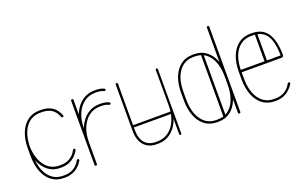

<svg xmlns="http://www.w3.org/2000/svg" viewBox="-79 -1007 2161 1360"><g transform="rotate(-20 1002.0 -327.5)"><path d="M359 -416Q360 -415 360 -412Q360 -408 357.5 -405.5Q355 -403 351 -403Q345 -403 343 -409Q327 -450 298.5 -469Q270 -488 224 -488H213Q143 -488 102.5 -432.5Q62 -377 62 -278V-224Q62 -126 102.5 -69.5Q143 -13 213 -13H224Q263 -13 293 -30.5Q323 -48 342 -84Q345 -88 350 -88Q355 -88 357 -85Q359 -82 359 -79Q359 -76 358 -75Q336 -37 301.5 -16.5Q267 4 224 4H213Q161 4 123 -24Q85 -52 64.5 -103.5Q44 -155 44 -224V-278Q44 -347 64.5 -398Q85 -449 123 -477Q161 -505 213 -505H224Q275 -505 308.5 -483Q342 -461 359 -416ZM62 -285Q66 -196 106.5 -143Q147 -90 213 -90H224Q263 -90 293 -107.5Q323 -125 342 -162Q345 -166 350 -166Q355 -166 357 -163Q359 -160 359 -157Q359 -154 358 -153Q336 -114 301.5 -93Q267 -72 224 -72H213Q144 -72 99.5 -124Q55 -176 46 -260Z M466 -9Q466 -5 463.5 -2.5Q461 0 457 0Q453 0 450.5 -2.5Q448 -5 448 -9V-493Q448 -496 450.5 -498.5Q453 -501 457 -501Q461 -501 463.5 -498.5Q466 -496 466 -493ZM466 -278Q466 -274 463.5 -271.5Q461 -269 457 -269Q453 -269 450.5 -271.5Q448 -274 448 -278Q448 -344 471 -395.5Q494 -447 534.5 -476Q575 -505 627 -505H638Q655 -505 670.5 -502Q686 -499 699 -493Q701 -491 702.5 -489Q704 -487 704 -485Q704 -479 700 -477Q696 -475 692 -477Q681 -482 667.5 -485Q654 -488 638 -488H627Q579 -488 543 -461.5Q507 -435 486.5 -388Q466 -341 466 -278ZM466 -174Q466 -170 463.5 -168Q461 -166 457 -166Q453 -166 450.5 -168Q448 -170 448 -174Q448 -240 471 -291.5Q494 -343 534.5 -372.5Q575 -402 627 -402H638Q673 -402 699 -389Q701 -388 702.5 -386Q704 -384 704 -381Q704 -376 700 -373.5Q696 -371 692 -373Q681 -379 667.5 -382Q654 -385 638 -385H627Q579 -385 543 -358.5Q507 -332 486.5 -284.5Q466 -237 466 -174Z M1102 -9Q1102 -5 1100.5 -2.5Q1099 0 1095 0Q1091 0 1088.5 -2.5Q1086 -5 1086 -9V-493Q1086 -496 1088.5 -498.5Q1091 -501 1095 -501Q1099 -501 1100.5 -498.5Q1102 -496 1102 -493ZM1086 -224Q1086 -228 1088.5 -230.5Q1091 -233 1095 -233Q1099 -233 1100.5 -230.5Q1102 -228 1102 -224Q1102 -158 1079.5 -106.5Q1057 -55 1017 -25.5Q977 4 924 4H913Q852 4 818 -35Q784 -74 784 -143V-493Q784 -496 786.5 -498.5Q789 -501 793 -501Q797 -501 799 -498.5Q801 -496 801 -493V-143Q801 -80 830 -46.5Q859 -13 913 -13H924Q972 -13 1008.5 -39.5Q1045 -66 1065.5 -114Q1086 -162 1086 -224ZM793 -163Q789 -163 786.5 -165.5Q784 -168 784 -171Q784 -175 786.5 -177.5Q789 -180 793 -180H1090Q1094 -180 1096.5 -177.5Q1099 -175 1099 -171Q1099 -168 1096.5 -165.5Q1094 -163 1090 -163Z M1199 -224V-278Q1199 -347 1219.5 -398Q1240 -449 1278 -477Q1316 -505 1368 -505H1379Q1430 -505 1468 -477Q1506 -449 1526.5 -398Q1547 -347 1547 -278V-224Q1547 -155 1526.5 -103.5Q1506 -52 1468.5 -24Q1431 4 1379 4H1368Q1316 4 1278 -24Q1240 -52 1219.5 -103.5Q1199 -155 1199 -224ZM1217 -224Q1217 -126 1257.5 -69.5Q1298 -13 1368 -13H1379Q1449 -13 1489 -69.5Q1529 -126 1529 -224V-278Q1529 -377 1489 -432.5Q1449 -488 1379 -488H1368Q1298 -488 1257.5 -432.5Q1217 -377 1217 -278ZM1547 -9Q1547 -5 1544.5 -2.5Q1542 0 1538 0Q1534 0 1531.5 -2.5Q1529 -5 1529 -9V-651Q1529 -654 1531.5 -656.5Q1534 -659 1538 -659Q1542 -659 1544.5 -656.5Q1547 -654 1547 -651ZM1441 -14Q1441 -10 1438.5 -7.5Q1436 -5 1432 -5Q1428 -5 1425.5 -7.5Q1423 -10 1423 -14V-487Q1423 -491 1425.5 -493.5Q1428 -496 1432 -496Q1436 -496 1438.5 -493.5Q1441 -491 1441 -487Z M1643 -269Q1639 -269 1637.5 -271.5Q1636 -274 1636 -278Q1636 -282 1637.5 -284.5Q1639 -287 1643 -287H1952Q1951 -393 1917.5 -440.5Q1884 -488 1814 -488H1803Q1733 -488 1692.5 -432.5Q1652 -377 1652 -278V-224Q1652 -126 1692.5 -69.5Q1733 -13 1803 -13H1814Q1853 -13 1883 -30.5Q1913 -48 1932 -84Q1935 -88 1940 -88Q1945 -88 1947 -85.5Q1949 -83 1949 -79Q1949 -76 1948 -75Q1924 -37 1890.5 -16.5Q1857 4 1814 4H1803Q1751 4 1713 -24Q1675 -52 1654.5 -103.5Q1634 -155 1634 -224V-278Q1634 -347 1654.5 -398Q1675 -449 1713 -477Q1751 -505 1803 -505H1814Q1891 -505 1929 -451.5Q1967 -398 1969 -288Q1969 -269 1951 -269ZM1849 -282Q1849 -278 1846 -276Q1843 -274 1840 -274Q1836 -274 1833.5 -276Q1831 -278 1831 -282V-490Q1831 -493 1833.5 -496Q1836 -499 1840 -499Q1843 -499 1846 -496Q1849 -493 1849 -490Z"/></g></svg>

Font: Libertine-Super Thin
Style: Regular
Weight: 100
Designer: Bastien Sozeau
Foundry: NBR — Bastien Sozeau
Version: Version 2.003;gftools[0.9.33]